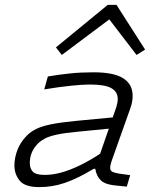

<svg xmlns="http://www.w3.org/2000/svg" viewBox="-20 -761 654 786"><path d="M164 -45Q196 -45 232 -55Q268 -65 310 -85.5Q352 -106 401 -139L370 -70H364Q297 -30 246 -12.5Q195 5 141 5Q82 5 60.5 -21.5Q39 -48 39 -84Q39 -115 51.5 -147.5Q64 -180 90 -206Q106 -222 128 -233Q150 -244 188.5 -252Q227 -260 290 -266L469 -283L454 -237L300 -222Q245 -217 213 -210Q181 -203 164 -194Q147 -185 136 -174Q118 -156 110 -136Q102 -116 102 -94Q102 -71 114.5 -58Q127 -45 164 -45ZM437 -102Q434 -93 432.5 -86Q431 -79 431 -74Q431 -62 440.5 -57.5Q450 -53 469 -50L513 -44L499 3L450 -2Q410 -6 392.5 -23Q375 -40 370 -70L375 -89L456 -322Q459 -332 460.5 -340.5Q462 -349 462 -356Q462 -385 436 -400Q410 -415 347 -415Q319 -415 270 -410Q221 -405 161 -395L176 -448Q224 -456 267.5 -460.5Q311 -465 363 -465Q446 -465 484.5 -440.5Q523 -416 523 -369Q523 -358 521 -345.5Q519 -333 514 -319ZM209 -567 421 -741H448L444 -694L233 -536ZM574 -558 539 -536 418 -694 430 -741H457Z"/></svg>

Font: Intel One Mono Light
Style: Italic
Weight: 300
Italic angle: -16°
Monospace: yes
Designer: Fred Shallcrass
Foundry: Frere-Jones Type LLC
Version: Version 1.004